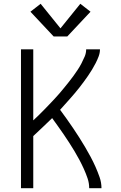

<svg xmlns="http://www.w3.org/2000/svg" viewBox="-20 -996 640 1016"><path d="M91 0V-735H156V-359Q170 -372 184.5 -386Q199 -400 212.5 -414Q226 -428 240 -442.5Q254 -457 267.5 -471.5Q281 -486 294 -501Q307 -516 319.5 -531.5Q332 -547 344.5 -562.5Q357 -578 368.5 -594Q380 -610 391 -626.5Q402 -643 411 -660.5Q420 -678 428 -696.5Q436 -715 436 -735H509Q509 -716 502 -697.5Q495 -679 486 -661.5Q477 -644 467 -627.5Q457 -611 446 -595Q435 -579 423.5 -563.5Q412 -548 400 -532.5Q388 -517 375.5 -502.5Q363 -488 350 -473Q337 -458 324 -444Q311 -430 298 -415Q315 -392 332.5 -367.5Q350 -343 366.5 -318.5Q383 -294 399 -269Q415 -244 430 -218.5Q445 -193 459 -167Q473 -141 485 -114Q497 -87 507 -58.5Q517 -30 517 0H452Q452 -27 443.5 -52Q435 -77 424 -101.5Q413 -126 400.5 -149.5Q388 -173 374.5 -195.5Q361 -218 346.5 -240.5Q332 -263 317 -285Q302 -307 286.5 -328.5Q271 -350 256 -371Q231 -347 206 -323Q181 -299 156 -276V0ZM264 -803 141 -934 195 -976 300 -846 405 -976 459 -934 336 -803Z"/></svg>

Font: Iosevka Curly Light Extended
Style: Regular
Weight: 300
Width: 7
Monospace: yes
Designer: Belleve Invis
Foundry: Belleve Invis
Version: Version 11.1.0; ttfautohint (v1.8.3)